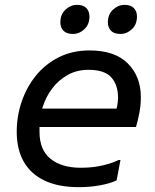

<svg xmlns="http://www.w3.org/2000/svg" viewBox="-20 -764 638 792"><path d="M305 8Q221 8 164 -19Q107 -46 78 -97Q49 -148 49 -220Q49 -285 69.5 -345Q90 -405 128.5 -452.5Q167 -500 223 -528Q279 -556 349 -556Q454 -556 507.5 -502Q561 -448 561 -364Q561 -331 555 -299Q549 -267 541 -240H113V-316H461Q464 -328 465.5 -340.5Q467 -353 467 -360Q467 -414 439 -445Q411 -476 345 -476Q297 -476 259.5 -455Q222 -434 196 -400Q170 -366 156.5 -324Q143 -282 143 -240V-220Q143 -145 189 -108.5Q235 -72 313 -72Q364 -72 405 -82Q446 -92 469 -104H477L461 -20Q437 -8 395 0Q353 8 305 8ZM477 -624Q450 -624 437.5 -637.5Q425 -651 425 -672Q425 -705 446.5 -724.5Q468 -744 493 -744Q520 -744 532.5 -730.5Q545 -717 545 -696Q545 -663 524 -643.5Q503 -624 477 -624ZM281 -624Q254 -624 241.5 -637.5Q229 -651 229 -672Q229 -705 250.5 -724.5Q272 -744 297 -744Q324 -744 336.5 -730.5Q349 -717 349 -696Q349 -663 328 -643.5Q307 -624 281 -624Z"/></svg>

Font: Kufam
Style: Italic
Weight: 400
Italic angle: -11°
Designer: Artur Schmal
Foundry: Original Type
Version: Version 1.301; ttfautohint (v1.8.3)